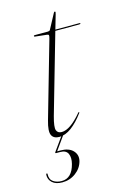

<svg xmlns="http://www.w3.org/2000/svg" viewBox="-134 -549 515 793"><g transform="rotate(-15 124.0 -153.0)"><path d="M127.5 -413.5 77 -419Q74 -419.5 74 -422Q74 -425 78 -425H134Q141.5 -425 144 -429L178.5 -493.5Q180.5 -497.5 183 -497.5Q186 -497.5 186 -494.5Q186 -492 184 -485.5L166.5 -425H270Q273 -425 273 -423Q273 -420 266.5 -420H165L68 -82Q55.5 -37 60.8 -23.2Q66 -9.5 83 -9.5Q119 -9.5 168.5 -68.5Q171.5 -72 173 -70.5Q174.5 -69 172 -66Q147 -32 120.5 -12.2Q94 7.5 68.5 7.5Q44 7.5 35.8 -9.5Q27.5 -26.5 40 -70.5L132.5 -393.5Q136 -405 135.2 -409Q134.5 -413 127.5 -413.5ZM81 0H88L43.5 62.5H56.5Q93.5 62.5 111 81.2Q128.5 100 122 125.5Q114.5 154.5 89.2 173.2Q64 192 31.5 192Q4 192 -11 178.5Q-26 165 -25 144.5Q-24.5 140 -21.5 139.5Q-19 139 -19 143.5Q-20 166 -5.2 176Q9.5 186 30.5 186Q74.5 186 89 128.5Q95.5 103 87.8 85.8Q80 68.5 55 68.5H38Q31.5 68.5 36.5 62Z"/></g></svg>

Font: Fraunces 144pt Thin
Style: Italic
Weight: 100
Italic angle: -16°
Version: Version 1.000;[b76b70a41]